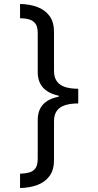

<svg xmlns="http://www.w3.org/2000/svg" viewBox="-20 -812 495 967"><path d="M374 -291Q334 -291 307 -282Q280 -273 266 -253.5Q252 -234 252 -201V-6Q252 44 229.5 74.5Q207 105 168.5 119.5Q130 134 81 135V63Q109 62 129 56Q149 50 159.5 34Q170 18 170 -13V-206Q170 -257 197 -286Q224 -315 276 -325V-330Q224 -341 197 -370.5Q170 -400 170 -450V-645Q170 -676 159.5 -691.5Q149 -707 129 -713.5Q109 -720 81 -720V-792Q130 -791 168.5 -776.5Q207 -762 229.5 -731.5Q252 -701 252 -651V-455Q252 -423 266 -403Q280 -383 307 -374Q334 -365 374 -365Z"/></svg>

Font: telugu15
Style: Book
Weight: 400
Designer: Jelle Bosma - Monotype Design Team
Foundry: Monotype Imaging Inc.
Version: Version 2.003